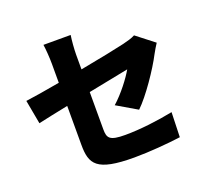

<svg xmlns="http://www.w3.org/2000/svg" viewBox="-141 -970 1282 1193"><g transform="rotate(-20 500.0 -373.5)"><path d="M269 -136C269 -6 301 52 552 52C650 52 781 41 860 30L865 -134C766 -114 646 -99 547 -99C443 -99 430 -120 430 -179V-425C551 -449 661 -471 697 -478C670 -430 609 -349 548 -295L681 -217C748 -281 846 -425 889 -509C899 -529 916 -555 926 -571L809 -662C787 -650 760 -643 728 -635C682 -624 560 -599 430 -575V-671C430 -708 435 -768 440 -799H260C265 -768 269 -707 269 -671V-545C174 -528 89 -514 41 -508L70 -350C113 -360 186 -375 269 -392Z"/></g></svg>

Font: Source Han Sans HK Heavy
Style: Regular
Weight: 900
Designer: Ryoko NISHIZUKA 西塚涼子 (kana, bopomofo & ideographs); Paul D. Hunt (Latin, Greek & Cyrillic); Sandoll Communications 산돌커뮤니
Foundry: Adobe
Version: Version 2.000;hotconv 1.0.107;makeotfexe 2.5.65593